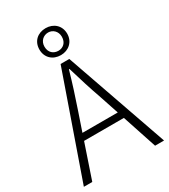

<svg xmlns="http://www.w3.org/2000/svg" viewBox="-230 -1076 1046 1186"><g transform="rotate(-30 293.5 -483.5)"><path d="M293 -936C325 -936 354 -911 354 -871C354 -828 325 -806 293 -806C259 -806 230 -828 230 -871C230 -911 259 -936 293 -936ZM293 -775C348 -775 392 -813 392 -871C392 -930 348 -967 293 -967C236 -967 194 -930 194 -871C194 -813 236 -775 293 -775ZM167 -293 212 -425C241 -510 266 -587 291 -675H295C321 -587 345 -510 375 -425L419 -293ZM516 0H580L325 -729H263L8 0H68L151 -245H435Z"/></g></svg>

Font: Noto Sans JP Light
Style: Regular
Weight: 300
Designer: Ryoko NISHIZUKA (kana & ideographs); Paul D. Hunt (Latin, Greek & Cyrillic); Wenlong ZHANG (bopomofo); Sandoll Communica
Foundry: Adobe Systems Incorporated
Version: Version 1.004;PS 1.004;hotconv 1.0.82;makeotf.lib2.5.63406